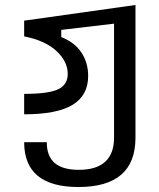

<svg xmlns="http://www.w3.org/2000/svg" viewBox="-20 -544 640 771"><path d="M295 207Q77 207 77 27H168Q167 138 296 138Q438 138 438 8V-449L226 -424V-395Q280 -374 307 -333Q334 -292 334 -239Q334 -161 271.5 -123Q209 -85 77 -85V-167Q175 -167 213.5 -185.5Q252 -204 252 -247Q252 -297 207 -339Q162 -381 77 -398V-461L524 -524V9Q524 207 295 207Z"/></svg>

Font: PlemolJP35 Console
Style: Regular
Weight: 400
Version: v2.0.3; ttfautohint (v1.8.4.7-5d5b-dirty) -l 6 -r 45 -G 200 